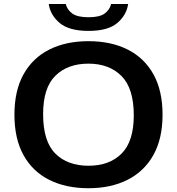

<svg xmlns="http://www.w3.org/2000/svg" viewBox="-20 -962 914 991"><path d="M436.5 9.5Q320.5 9.5 234.5 -33.5Q148.5 -76.5 101.5 -161Q54.5 -245.5 54.5 -370Q54.5 -494.5 101.8 -579Q149 -663.5 235 -706.5Q321 -749.5 436.5 -749.5Q553 -749.5 639 -706.2Q725 -663 772 -578.5Q819 -494 819 -370Q819 -246 771.5 -161.5Q724 -77 638 -33.8Q552 9.5 436.5 9.5ZM436.5 -106.5Q545 -106.5 607.8 -169.5Q670.5 -232.5 670.5 -367Q670.5 -506 607 -569.8Q543.5 -633.5 436.5 -633.5Q329.5 -633.5 266 -571.2Q202.5 -509 202.5 -373Q202.5 -232.5 265.5 -169.5Q328.5 -106.5 436.5 -106.5ZM437 -802.5Q337 -802.5 288.5 -843Q240 -883.5 231.5 -941.5H319.5Q326.5 -911.5 353.2 -892.2Q380 -873 437 -873Q494 -873 520.2 -892.2Q546.5 -911.5 553.5 -941.5H641.5Q633 -883.5 585 -843Q537 -802.5 437 -802.5Z"/></svg>

Font: Encode Sans Exp SmBold
Style: Regular
Weight: 600
Width: 7
Designer: Multiple Designers
Foundry: Impallari Type
Version: Version 3.002; ttfautohint (v1.8.3) -l 8 -r 50 -G 200 -x 14 